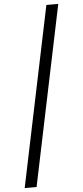

<svg xmlns="http://www.w3.org/2000/svg" viewBox="-70 -809 522 1206"><g transform="rotate(-5 190.5 -206.0)"><path d="M346 -773H271L35 361H110Z"/></g></svg>

Font: Noto Sans Telugu ExtraCondensed
Style: Regular
Weight: 400
Width: 2
Designer: Jelle Bosma - Monotype Design Team
Foundry: Monotype Imaging Inc.
Version: Version 2.005